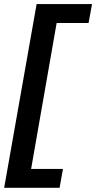

<svg xmlns="http://www.w3.org/2000/svg" viewBox="-68 -742 472 944"><path d="M-47.5 181.5H225L241.5 88.5H85L210.5 -629H367.5L384.5 -722H112Z"/></svg>

Font: Anybody UltraCondensed Thin SemiBold
Style: Italic
Weight: 600
Italic angle: -10°
Version: Version 1.111